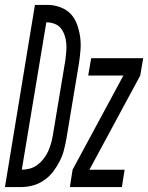

<svg xmlns="http://www.w3.org/2000/svg" viewBox="-62 -755 598 775"><path d="M-42 0 79 -735H136Q162 -734 186 -724Q210 -714 225.5 -696.5Q241 -679 249.5 -655Q258 -631 261.5 -605.5Q265 -580 263 -554Q261 -528 257 -501L206 -195Q202 -172 196 -149Q190 -126 178.5 -103.5Q167 -81 151.5 -61Q136 -41 114.5 -26.5Q93 -12 69.5 -6Q46 0 23 0ZM26 -70Q42 -70 58.5 -74.5Q75 -79 89 -89.5Q103 -100 114 -114Q125 -128 132 -143.5Q139 -159 143.5 -174.5Q148 -190 151 -207L202 -513Q204 -530 205.5 -547Q207 -564 205.5 -581Q204 -598 198.5 -613.5Q193 -629 183.5 -641Q174 -653 158 -659Q142 -665 125 -665ZM220 0 231 -70 436 -450H294L306 -520H516L504 -450L299 -70H441L430 0Z"/></svg>

Font: Iosevka Algr
Style: Italic
Weight: 400
Italic angle: -9°
Monospace: yes
Designer: Belleve Invis
Foundry: Belleve Invis
Version: Version 26.0.2; ttfautohint (v1.8.3)